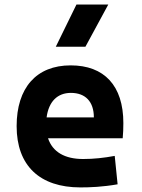

<svg xmlns="http://www.w3.org/2000/svg" viewBox="-20 -815 626 845"><path d="M334 9.8C376 9.8 431.2 7.8 497.6 -3.9L484.9 -128.9C437.5 -120.1 392.6 -115.2 345.7 -115.2C264.6 -115.2 211.4 -146.5 191.4 -206.5H520C522 -227.5 522.9 -249 522.9 -273.4C522.9 -438.5 438.5 -527.3 291 -527.3C140.1 -527.3 53.2 -428.7 53.2 -259.8C53.2 -85.9 154.8 9.8 334 9.8ZM225.6 -609.4H356L456.5 -794.9H316.4ZM185.1 -298.3C194.3 -367.7 232.4 -406.2 292 -406.2C355.5 -406.2 393.1 -368.2 393.1 -298.3Z"/></svg>

Font: Cascadia Code
Style: Bold
Weight: 700
Monospace: yes
Designer: Aaron Bell
Foundry: Saja Typeworks
Version: Version 2404.023